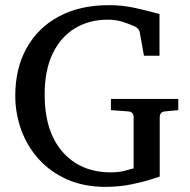

<svg xmlns="http://www.w3.org/2000/svg" viewBox="-20 -707 735 743"><path d="M669.9 -280.8 619.1 -275.9Q608.4 -275.4 603.3 -269Q598.1 -262.7 598.1 -254.9V-23.9Q598.1 -23.9 568.1 -13.9Q538.1 -3.9 490.2 6.1Q442.4 16.1 388.2 16.1Q304.7 16.1 239.7 -12.7Q174.8 -41.5 130.1 -91.1Q85.4 -140.6 62.3 -204.1Q39.1 -267.6 39.1 -336.9Q39.1 -441.9 82.8 -520.8Q126.5 -599.6 207.8 -643.3Q289.1 -687 400.9 -687Q452.1 -687 495.6 -677.7Q539.1 -668.5 580.6 -657.2L597.2 -652.8V-491.2H537.1L521 -581.1Q519.5 -589.8 513.7 -595.9Q507.8 -602.1 501 -605Q499 -605.5 495.1 -607.4Q480 -614.3 454.3 -622.6Q428.7 -630.9 397 -630.9Q325.2 -630.9 270 -597.4Q214.8 -564 183.8 -499.5Q152.8 -435.1 152.8 -341.8Q152.8 -197.8 222.4 -118.9Q292 -40 409.2 -40Q442.4 -40 468 -47.6Q493.7 -55.2 497.1 -55.2V-254.9Q497.1 -262.7 491.9 -269Q486.8 -275.4 476.1 -275.9L409.2 -280.8V-324.2H669.9Z"/></svg>

Font: Abyssinica SIL
Style: Regular
Weight: 400
Designer: Victor Gaultney and Lorna Evans
Foundry: SIL International
Version: Version 2.100